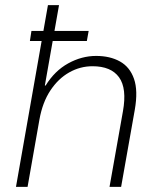

<svg xmlns="http://www.w3.org/2000/svg" viewBox="-20 -725 575 745"><path d="M96 -566 102 -605H324L317 -566ZM42 0 166 -705H209L154 -393H157Q192 -450 244.5 -479Q297 -508 353 -508Q407 -508 445.5 -486.5Q484 -465 500 -419Q516 -373 503 -299L450 0H405L457 -293Q473 -382 442 -425Q411 -468 339 -468Q291 -468 248.5 -444Q206 -420 175.5 -374Q145 -328 133 -261L87 0Z"/></svg>

Font: DM Sans 36pt ExtraLight
Style: Italic
Weight: 250
Italic angle: -10°
Designer: Colophon Foundry, Jonny Pinhorn
Foundry: Colophon Foundry
Version: Version 4.004;gftools[0.9.30]